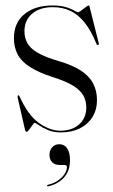

<svg xmlns="http://www.w3.org/2000/svg" viewBox="-20 -462 402 683"><path d="M194 3Q236.5 3 261.8 -19.8Q287 -42.5 287 -79.5Q287 -104 276 -123Q265 -142 239 -157.8Q213 -173.5 168.5 -187.5Q117 -204 86.5 -223.8Q56 -243.5 42.8 -268.5Q29.5 -293.5 29.5 -326Q29.5 -381 67 -411.8Q104.5 -442.5 166.5 -442.5Q196 -442.5 215 -436.5Q234 -430.5 244.2 -424.5Q254.5 -418.5 257 -418.5Q261 -418.5 269 -424.5Q277 -430.5 284.8 -436.5Q292.5 -442.5 294.5 -442.5Q296 -442.5 297 -442Q298 -441.5 298.5 -438.5L331 -309.5Q332 -306.5 331.5 -304.8Q331 -303 329.5 -302Q328 -301.5 326.8 -302Q325.5 -302.5 324 -304Q304.5 -352.5 281.2 -381.5Q258 -410.5 230.2 -423.5Q202.5 -436.5 168 -436.5Q121.5 -436.5 94.2 -413.2Q67 -390 67 -351Q67 -327.5 77.2 -308.8Q87.5 -290 114.2 -274.2Q141 -258.5 189.5 -244.5Q237.5 -230.5 267.5 -211Q297.5 -191.5 311.2 -165.2Q325 -139 325 -106Q325 -71.5 308.8 -45.5Q292.5 -19.5 263.8 -5.2Q235 9 196.5 9Q170 9 150.2 0.5Q130.5 -8 118.5 -16.5Q106.5 -25 103 -25Q101 -25 95.5 -17Q90 -9 84 -1Q78 7 75 7Q74 7 72.5 6Q71 5 69.5 2L43 -114Q42.5 -118 42.8 -120Q43 -122 44.5 -122.5Q46 -123.5 47 -122.8Q48 -122 48.5 -121Q80 -51.5 119 -24.2Q158 3 194 3ZM194 125Q174.5 125 165.2 114.8Q156 104.5 156 89.5Q156 72.5 165.8 61.8Q175.5 51 191 51Q209 51 219 65.8Q229 80.5 229 108.5Q229 145.5 208 169Q187 192.5 153 200.5Q150.5 201 149.5 200.8Q148.5 200.5 147.5 199.5Q147 198 147.8 197Q148.5 196 150 195.5Q171.5 190.5 186.5 180Q201.5 169.5 209.8 156.8Q218 144 218 133Q218 125 211 125Z"/></svg>

Font: Fraunces 120pt Light
Style: Regular
Weight: 300
Version: Version 1.000;[b76b70a41]